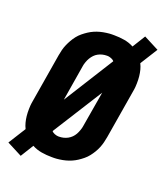

<svg xmlns="http://www.w3.org/2000/svg" viewBox="-154 -898 911 1061"><g transform="rotate(20 302.0 -367.5)"><path d="M94 60 5 14 69 -88Q61 -104 56.5 -121.5Q52 -139 50 -158Q48 -177 48.5 -199Q49 -221 51 -234L101 -534Q104 -551 108 -567Q112 -583 119 -599Q126 -615 134.5 -630Q143 -645 154 -659Q165 -673 179 -684.5Q193 -696 207.5 -705.5Q222 -715 238 -722Q254 -729 271 -733.5Q288 -738 307 -740.5Q326 -743 338 -743H352Q383 -743 412.5 -738Q442 -733 468 -719L515 -795L604 -749L540 -647Q548 -631 552.5 -613.5Q557 -596 559 -577Q561 -558 560.5 -536Q560 -514 558 -501L508 -201Q505 -184 501 -168Q497 -152 490.5 -136Q484 -120 475 -105Q466 -90 455 -76Q444 -62 430 -50.5Q416 -39 401.5 -29.5Q387 -20 371 -13Q355 -6 338 -1.5Q321 3 302 5.5Q283 8 272 8H257Q226 8 196.5 3Q167 -2 141 -16ZM212 -313 396 -606Q393 -610 388.5 -613Q384 -616 379 -618Q374 -620 368 -621.5Q362 -623 359 -623H352Q340 -623 327 -620Q314 -617 302 -610.5Q290 -604 281 -594.5Q272 -585 265 -573.5Q258 -562 253 -547.5Q248 -533 247 -525ZM251 -112H257Q269 -112 282 -115Q295 -118 307 -124.5Q319 -131 328.5 -140.5Q338 -150 344.5 -161.5Q351 -173 356 -187.5Q361 -202 362 -210L398 -422L213 -129Q216 -125 220.5 -122Q225 -119 230 -117Q235 -115 241 -113.5Q247 -112 251 -112Z"/></g></svg>

Font: Iosevka Aile Heavy Oblique
Style: Regular
Weight: 900
Italic angle: -9°
Designer: Belleve Invis
Foundry: Belleve Invis
Version: Version 31.1.0; ttfautohint (v1.8.4)